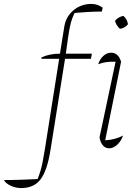

<svg xmlns="http://www.w3.org/2000/svg" viewBox="-155 -752 709 980"><path d="M-47 208Q-75 208 -100.5 196Q-126 184 -135 167Q-90 167 -48.5 165.5Q-7 164 37 162Q46 139 52 118.5Q58 98 63 72.5Q68 47 74 10L147 -452H56L57 -459Q98 -478 151 -478L173 -615Q181 -667 220 -699.5Q259 -732 312 -732Q329 -732 343.5 -726.5Q358 -721 369 -713L365 -693Q331 -693 296 -691Q261 -689 226 -686Q218 -670 212.5 -654.5Q207 -639 202.5 -618Q198 -597 193 -564Q188 -531 181 -478H314L309 -452H177L103 12Q86 119 52 163.5Q18 208 -47 208ZM473 -60Q463 -31 443 -13Q423 5 402 5Q383 5 370 -10Q357 -25 353 -51L435 -437Q382 -439 346 -424Q355 -451 373 -467Q391 -483 412 -483Q449 -483 463 -437L382 -36Q431 -38 473 -60ZM475 -671Q495 -653 498 -628Q482 -608 457 -605Q438 -622 432 -646Q449 -666 475 -671Z"/></svg>

Font: Piazzolla Thin
Style: Italic
Weight: 100
Italic angle: -11.3°
Designer: Juan Pablo del Peral
Foundry: Huerta Tipografica
Version: Version 1.330